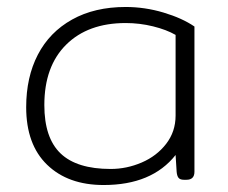

<svg xmlns="http://www.w3.org/2000/svg" viewBox="-20 -515 652 550"><path d="M55 -208Q55 -294 88.5 -358.5Q122 -423 186.5 -459Q251 -495 340 -495Q395 -495 448.5 -479Q502 -463 537 -439V-23Q537 0 514 0H507Q496 0 491.5 -5.5Q487 -11 486 -23L483 -71Q415 15 277 15Q175 15 115 -43Q55 -101 55 -208ZM483 -184V-415Q457 -430 418.5 -439.5Q380 -449 340 -449Q232 -449 169.5 -387Q107 -325 107 -214Q107 -120 153.5 -75.5Q200 -31 297 -31Q343 -31 386 -49.5Q429 -68 456 -103Q483 -138 483 -184Z"/></svg>

Font: Mitr ExtraLight
Style: Regular
Weight: 250
Designer: Thanarat Vachiruckul
Foundry: Cadson Demak Co.,Ltd.
Version: Version 1.000